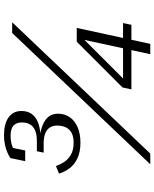

<svg xmlns="http://www.w3.org/2000/svg" viewBox="77 -870 792 987"><g transform="rotate(-90 473.5 -376.0)"><path d="M269 -718Q305 -718 321.5 -703.5Q338 -689 338 -660Q338 -636 328.5 -619Q319 -602 298 -592.5Q277 -583 242 -583H190L183 -548H230Q263 -548 283 -539.5Q303 -531 312.5 -515.5Q322 -500 322 -479Q322 -453 312.5 -433.5Q303 -414 283.5 -404Q264 -394 234 -394Q195 -394 170.5 -409Q146 -424 133 -445.5Q120 -467 114 -485L75 -469Q84 -440 102.5 -415Q121 -390 153.5 -374.5Q186 -359 234 -359Q280 -359 313.5 -373.5Q347 -388 365 -414Q383 -440 383 -474Q383 -494 375.5 -510Q368 -526 351 -538.5Q334 -551 308 -559Q282 -567 245 -569L257 -564Q298 -564 329.5 -574Q361 -584 379 -606Q397 -628 397 -662Q397 -705 364 -728.5Q331 -752 271 -752Q246 -752 223.5 -747Q201 -742 183.5 -734.5Q166 -727 155 -719L139 -643H194L209 -716Q199 -714 192.5 -710Q186 -706 182 -700Q178 -694 174 -687Q189 -698 212.5 -708Q236 -718 269 -718ZM798 -710H853L178 0H123ZM508 -97 518 -143 753 -378H788L777 -353L534 -110L543 -140H849L840 -97ZM742 0H689L767 -360L774 -378H824Z"/></g></svg>

Font: Roboto Serif 20pt ExtraLight
Style: Italic
Weight: 250
Italic angle: -10°
Version: Version 1.007